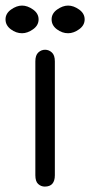

<svg xmlns="http://www.w3.org/2000/svg" viewBox="-59 -651 325 692"><path d="M68.4 -429.7Q68.4 -452.1 79.1 -461.9Q89.8 -471.7 103.5 -471.7Q117.2 -471.7 127.9 -461.9Q138.7 -452.1 138.7 -429.7V-19.5Q138.7 21.5 102.5 21.5Q88.9 21.5 78.6 12.2Q68.4 2.9 68.4 -19.5ZM20.5 -531.2Q-1 -531.2 -20 -545.4Q-39.1 -559.6 -39.1 -581.1Q-39.1 -602.5 -19 -616.7Q1 -630.9 20.5 -630.9Q40 -630.9 60.1 -616.7Q80.1 -602.5 80.1 -581.1Q80.1 -559.6 60.1 -545.4Q40 -531.2 20.5 -531.2ZM186.5 -531.2Q165 -531.2 146 -545.4Q127 -559.6 127 -581.1Q127 -602.5 147 -616.7Q167 -630.9 186.5 -630.9Q206.1 -630.9 226.1 -616.7Q246.1 -602.5 246.1 -581.1Q246.1 -559.6 226.1 -545.4Q206.1 -531.2 186.5 -531.2Z"/></svg>

Font: Jura
Style: DemiBold
Weight: 600
Version: Version 2.4